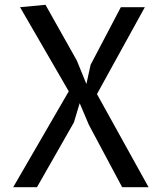

<svg xmlns="http://www.w3.org/2000/svg" viewBox="-20 -780 690 800"><path d="M489 0 350.5 -259.5 312 -350 288 -270 134 0H35L266.5 -399.5L63.5 -750L169.5 -760L300 -528L340 -430L357.5 -510L483.5 -750H583.5L384 -388L599 0Z"/></svg>

Font: B612 Mono
Style: Regular
Weight: 400
Version: Version 1.005